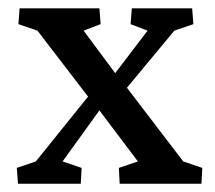

<svg xmlns="http://www.w3.org/2000/svg" viewBox="-20 -443 519 463"><path d="M465.8 0H268.6L266.6 -38.1L312.5 -53.7L219.7 -176.8L192.4 -210L70.3 -369.1L24.4 -384.8L27.3 -422.9H219.7L222.7 -384.8L181.6 -369.1L257.8 -266.6L286.1 -231.4L421.9 -53.7L467.8 -38.1ZM335.9 -369.1 294.9 -384.8 297.9 -422.9H443.4L446.3 -384.8L400.4 -369.1L286.1 -231.4L219.7 -176.8L130.9 -53.7L176.8 -38.1L174.8 0H23.4L20.5 -38.1L66.4 -53.7L192.4 -210L257.8 -266.6Z"/></svg>

Font: Crimson Pro Medium
Style: Regular
Weight: 500
Designer: Jacques Le Bailly
Foundry: Baron von Fonthausen
Version: Version 1.003